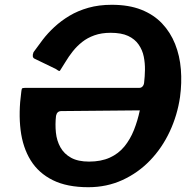

<svg xmlns="http://www.w3.org/2000/svg" viewBox="-20 -772 809 802"><path d="M582 -427Q585 -452 585.5 -480Q586 -508 580.5 -535.5Q575 -563 559 -586Q543 -609 515 -622Q487 -635 442 -635Q404 -635 374.5 -624.5Q345 -614 323 -596.5Q301 -579 284 -557.5Q267 -536 254.5 -515Q242 -494 230 -476Q227 -475 223.5 -477Q220 -479 213 -484L124 -527Q112 -533 120 -554Q137 -578 158 -605.5Q179 -633 207 -659Q235 -685 270 -706Q305 -727 349 -739.5Q393 -752 447 -752Q518 -752 570 -731.5Q622 -711 657 -674Q692 -637 711.5 -588Q731 -539 735.5 -482.5Q740 -426 732 -367Q721 -291 689 -222.5Q657 -154 607 -102Q557 -50 491.5 -20Q426 10 349 10Q260 10 200.5 -19.5Q141 -49 108 -102.5Q75 -156 66 -229Q57 -302 69 -389Q70 -398 71.5 -401.5Q73 -405 85 -405H562Q570 -405 575.5 -411Q581 -417 582 -427ZM236 -308Q218 -308 214 -288Q210 -253 213.5 -218.5Q217 -184 232.5 -156.5Q248 -129 277 -113Q306 -97 352 -97Q402 -97 438.5 -113.5Q475 -130 499.5 -160Q524 -190 539.5 -229Q555 -268 564 -311Z"/></svg>

Font: Libre Franklin SemiBold
Style: Italic
Weight: 600
Italic angle: -8°
Designer: Pablo Impallari, Rodrigo Fuenzalida, Nhung Nguyen
Foundry: Impallari Type
Version: Version 3.000